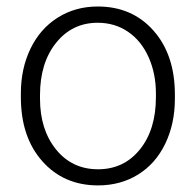

<svg xmlns="http://www.w3.org/2000/svg" viewBox="-20 -558 600 588"><path d="M43.9 -272Q43.9 -348.1 73.5 -409.2Q103 -470.2 157 -504.2Q210.9 -538.1 279.3 -538.1Q384.8 -538.1 450.2 -464.1Q515.6 -390.1 515.6 -268.1V-255.9Q515.6 -179.2 486.1 -117.9Q456.5 -56.6 402.8 -23.4Q349.1 9.8 280.3 9.8Q175.3 9.8 109.6 -64.2Q43.9 -138.2 43.9 -260.3ZM102.5 -255.9Q102.5 -161.1 151.6 -100.3Q200.7 -39.6 280.3 -39.6Q359.4 -39.6 408.4 -100.3Q457.5 -161.1 457.5 -260.7V-272Q457.5 -332.5 435.1 -382.8Q412.6 -433.1 372.1 -460.7Q331.5 -488.3 279.3 -488.3Q201.2 -488.3 151.9 -427Q102.5 -365.7 102.5 -266.6Z"/></svg>

Font: Vazir Thin UI
Style: Thin-UI
Weight: 100
Designer: Saber Rastikerdar
Foundry: Saber Rastikerdar
Version: Version 30.0.0